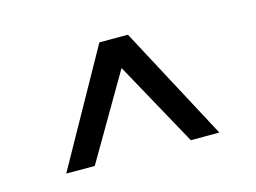

<svg xmlns="http://www.w3.org/2000/svg" viewBox="-48 -785 519 390"><g transform="rotate(-15 211.0 -590.0)"><path d="M50 -470 184 -710H244L372 -470H312L214 -648L110 -470Z"/></g></svg>

Font: Rowdies Light
Style: Regular
Weight: 300
Designer: Jaikishan Patel
Version: Version 1.000; ttfautohint (v1.8.3)